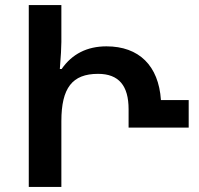

<svg xmlns="http://www.w3.org/2000/svg" viewBox="-20 -734 781 754"><path d="M93 0H221V-258C221 -389 264 -444 365 -444C447 -444 485 -397 485 -305V-233H721V-341H612C603 -476 526 -552 398 -552C322 -552 263 -522 222 -463H215C219 -513 221 -549 221 -569V-714H93Z"/></svg>

Font: Noto Sans Georgian Semi
Style: Regular
Weight: 600
Designer: Monotype Design Team
Foundry: Monotype Imaging Inc.
Version: Version 1.901